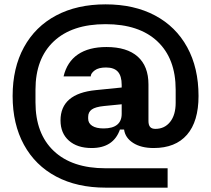

<svg xmlns="http://www.w3.org/2000/svg" viewBox="-20 -745 971 882"><path d="M38 -304Q38 -433 90 -528Q142 -623 238 -674Q334 -725 465 -725Q596 -725 692 -674Q788 -623 840 -528Q892 -433 892 -304Q892 -187 839 -126Q786 -65 686 -65Q628 -65 591.5 -88.5Q555 -112 550 -150H531Q501 -65 401 -65Q335 -65 296.5 -99Q258 -133 258 -192Q258 -315 420 -331L539 -343V-355Q539 -396 521.5 -415.5Q504 -435 467 -435Q433 -435 415.5 -422Q398 -409 397 -396V-394H272Q288 -461 338 -495Q388 -529 469 -529Q563 -529 612.5 -485Q662 -441 662 -357V-189Q662 -171 669.5 -162Q677 -153 694 -153Q736 -153 761.5 -185Q787 -217 787 -273V-333Q787 -476 703 -555Q619 -634 465 -634Q311 -634 227 -555Q143 -476 143 -333V-275Q143 -131 227 -51.5Q311 28 465 28H750V117H465Q334 117 238 66Q142 15 90 -80Q38 -175 38 -304ZM456 -155Q497 -155 518 -172Q539 -189 539 -222V-266L458 -258Q418 -254 401.5 -242Q385 -230 385 -208V-200Q385 -179 403.5 -167Q422 -155 456 -155Z"/></svg>

Font: Mozilla Text BETA
Style: Bold
Weight: 700
Designer: Studio DRAMA
Foundry: Studio DRAMA
Version: Version 0.100